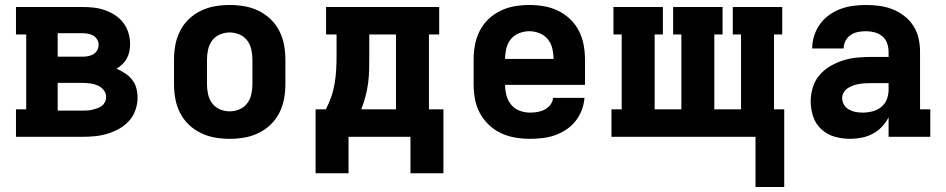

<svg xmlns="http://www.w3.org/2000/svg" viewBox="-20 -548 3790 769"><path d="M44 0V-110H85V-410H44V-520H310Q333 -520 355.5 -517.5Q378 -515 399.5 -507.5Q421 -500 440.5 -487.5Q460 -475 474 -456.5Q488 -438 494.5 -416Q501 -394 501 -371Q501 -356 498 -341.5Q495 -327 488 -314Q481 -301 470 -290.5Q459 -280 447 -273Q464 -265 480.5 -254.5Q497 -244 509 -229Q521 -214 526 -195Q531 -176 531 -157Q531 -132 522.5 -107.5Q514 -83 497 -64Q480 -45 457.5 -32.5Q435 -20 410.5 -12.5Q386 -5 360.5 -2.5Q335 0 310 0ZM211 -321H310Q321 -321 332.5 -323Q344 -325 354 -331Q364 -337 369.5 -347Q375 -357 375 -369Q375 -380 369 -390Q363 -400 353.5 -405.5Q344 -411 332.5 -413Q321 -415 310 -415H211ZM211 -105H310Q320 -105 330 -105.5Q340 -106 350 -108.5Q360 -111 370 -114.5Q380 -118 388 -124Q396 -130 400.5 -139.5Q405 -149 405 -159Q405 -175 395 -187.5Q385 -200 370.5 -206Q356 -212 340.5 -214Q325 -216 310 -216H211Z M900 8Q870 8 841 3Q812 -2 785 -15Q758 -28 736.5 -48.5Q715 -69 701.5 -95.5Q688 -122 682.5 -151Q677 -180 677 -210V-310Q677 -340 682.5 -369Q688 -398 701.5 -424.5Q715 -451 736.5 -471.5Q758 -492 785 -505Q812 -518 841 -523Q870 -528 900 -528Q930 -528 959 -523Q988 -518 1015 -505Q1042 -492 1063.5 -471.5Q1085 -451 1098.5 -424.5Q1112 -398 1117.5 -369Q1123 -340 1123 -310V-210Q1123 -180 1117.5 -151Q1112 -122 1098.5 -95.5Q1085 -69 1063.5 -48.5Q1042 -28 1015 -15Q988 -2 959 3Q930 8 900 8ZM900 -102Q920 -102 939 -110Q958 -118 970 -134Q982 -150 986.5 -170Q991 -190 991 -210V-310Q991 -330 986.5 -350Q982 -370 970 -386Q958 -402 939 -410Q920 -418 900 -418Q880 -418 861 -410Q842 -402 830 -386Q818 -370 813.5 -350Q809 -330 809 -310V-210Q809 -190 813.5 -170Q818 -150 830 -134Q842 -118 861 -110Q880 -102 900 -102Z M1244 146V-110H1285Q1298 -135 1307 -161Q1316 -187 1320.5 -214.5Q1325 -242 1326.5 -269.5Q1328 -297 1328 -325V-410H1286V-520H1739V-410H1698V-110H1756V146H1624V0H1376V146ZM1566 -110V-410H1459V-325Q1459 -298 1458.5 -270.5Q1458 -243 1454.5 -216Q1451 -189 1444 -162.5Q1437 -136 1427 -110Z M2103 8Q2073 8 2043.5 3Q2014 -2 1987 -14.5Q1960 -27 1938 -48Q1916 -69 1902 -95Q1888 -121 1882.5 -150.5Q1877 -180 1877 -210V-310Q1877 -340 1882.5 -369Q1888 -398 1901.5 -424.5Q1915 -451 1936.5 -471.5Q1958 -492 1985 -505Q2012 -518 2041 -523Q2070 -528 2100 -528Q2130 -528 2159 -523Q2188 -518 2215 -505Q2242 -492 2263.5 -471.5Q2285 -451 2298.5 -424.5Q2312 -398 2317.5 -369Q2323 -340 2323 -310V-208H2003Q2003 -186 2008.5 -165.5Q2014 -145 2027.5 -128.5Q2041 -112 2061.5 -104.5Q2082 -97 2103 -97Q2118 -97 2133 -99.5Q2148 -102 2161.5 -109Q2175 -116 2184.5 -128.5Q2194 -141 2195 -156H2321Q2319 -131 2310 -107Q2301 -83 2285 -63Q2269 -43 2248 -29Q2227 -15 2203 -6.5Q2179 2 2153.5 5Q2128 8 2103 8ZM2003 -312H2197Q2197 -333 2192 -354Q2187 -375 2174 -391Q2161 -407 2141 -415Q2121 -423 2100 -423Q2079 -423 2059 -415Q2039 -407 2026 -391Q2013 -375 2008 -354Q2003 -333 2003 -312Z M3006 201V0H2429V-110H2470V-410H2437V-520H2635V-410H2602V-110H2709V-410H2676V-520H2874V-410H2841V-110H2948V-410H2915V-520H3113V-410H3080V-110H3121V201Z M3385 8H3384Q3353 8 3323 -0.5Q3293 -9 3270 -30Q3247 -51 3237 -81Q3227 -111 3227 -142Q3227 -170 3235.5 -198Q3244 -226 3262.5 -247.5Q3281 -269 3306 -283.5Q3331 -298 3358.5 -306.5Q3386 -315 3414.5 -317.5Q3443 -320 3471 -320H3539V-340Q3539 -358 3533 -375Q3527 -392 3513.5 -403Q3500 -414 3483 -418.5Q3466 -423 3448 -423Q3432 -423 3416.5 -420Q3401 -417 3387.5 -408Q3374 -399 3366.5 -384.5Q3359 -370 3359 -354H3233Q3233 -380 3241 -405Q3249 -430 3264 -451Q3279 -472 3300.5 -487.5Q3322 -503 3346 -512Q3370 -521 3396 -524.5Q3422 -528 3448 -528Q3475 -528 3502 -524.5Q3529 -521 3554.5 -511Q3580 -501 3602 -484Q3624 -467 3638.5 -444Q3653 -421 3659 -394.5Q3665 -368 3665 -340V-110H3706V0H3539V-78Q3528 -57 3512 -40Q3496 -23 3475 -12Q3454 -1 3431 3.5Q3408 8 3385 8ZM3436 -97Q3455 -97 3474.5 -102Q3494 -107 3509.5 -119.5Q3525 -132 3532 -150.5Q3539 -169 3539 -189V-215H3471Q3459 -215 3447 -214.5Q3435 -214 3422.5 -212Q3410 -210 3398.5 -206Q3387 -202 3376.5 -195.5Q3366 -189 3359.5 -178Q3353 -167 3353 -155Q3353 -141 3360.5 -128.5Q3368 -116 3380.5 -109Q3393 -102 3407 -99.5Q3421 -97 3436 -97Z"/></svg>

Font: Iosevka Etoile Extrabold
Style: Regular
Weight: 800
Designer: Belleve Invis
Foundry: Belleve Invis
Version: Version 22.1.2; ttfautohint (v1.8.4)